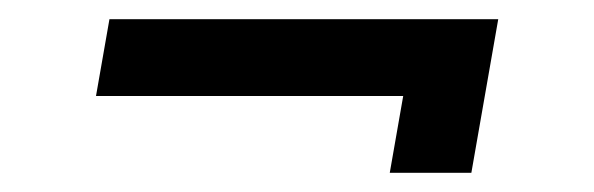

<svg xmlns="http://www.w3.org/2000/svg" viewBox="-20 -380 619 200"><path d="M386 -200H471L499 -360H94L80 -280H400Z"/></svg>

Font: Gauge
Style: Italic
Weight: 400
Italic angle: -80°
Designer: Daniel Pimley
Foundry: Daniel Pimley
Version: Version 1.000;PS 001.001;hotconv 1.0.56